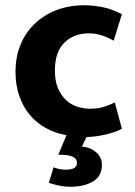

<svg xmlns="http://www.w3.org/2000/svg" viewBox="-20 -511 514 731"><path d="M323 -97Q355 -97 379.5 -105.5Q404 -114 417 -121L444 -21Q428 -11 391 -1Q354 9 309 11L292 47Q325 50 346.5 69Q368 88 368 117Q368 159 334.5 179.5Q301 200 250 200Q224 200 202 195Q180 190 166 185L184 126Q197 131 208 133Q219 135 233 135Q251 135 262 129Q273 123 273 109Q273 94 257.5 86Q242 78 202 78L233 4Q190 -4 154.5 -23.5Q119 -43 93.5 -73.5Q68 -104 53.5 -145.5Q39 -187 39 -238Q39 -294 58 -340.5Q77 -387 112 -420.5Q147 -454 195 -472.5Q243 -491 302 -491Q333 -491 369.5 -484Q406 -477 444 -457L413 -356Q393 -368 368.5 -376Q344 -384 319 -384Q261 -384 225 -348.5Q189 -313 189 -242Q189 -202 201 -174.5Q213 -147 232 -129.5Q251 -112 275 -104.5Q299 -97 323 -97Z"/></svg>

Font: Ek Mukta ExtraBold
Style: Regular
Weight: 800
Designer: Girish Dalvi and Yashodeep Gholap
Foundry: Ek Type
Version: Version 2.538;PS 1.002;hotconv 16.6.51;makeotf.lib2.5.65220;